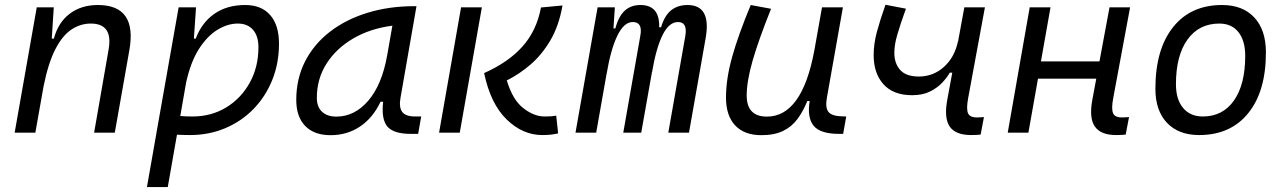

<svg xmlns="http://www.w3.org/2000/svg" viewBox="-20 -548 5313 793"><path d="M40.5 0 131.8 -517.6H202.1L193.8 -388.7H202.6Q220.2 -455.1 267.8 -491.2Q315.4 -527.3 384.3 -527.3Q547.4 -527.3 514.2 -340.3L454.1 0H368.7L428.7 -344.2Q447.3 -450.7 355 -450.7Q312.5 -450.7 275.4 -426.3Q238.3 -401.9 209 -345.5Q179.7 -289.1 160.2 -192.9L126 0Z M672.9 224.6H586.9L626.5 -0.5Q626.5 -0.5 626.5 -0.5V-1L717.8 -517.6H789.6L780.8 -388.7H788.6Q812.5 -453.6 864.7 -490.5Q917 -527.3 992.7 -527.3Q1059.6 -527.3 1095.9 -485.8Q1132.3 -444.3 1132.3 -367.7Q1132.3 -287.1 1104.7 -218.3Q1077.1 -149.4 1027.3 -98.1Q977.5 -46.9 910.4 -18.6Q843.3 9.8 764.6 9.8Q738.3 9.8 710.9 8.3ZM724.6 -68.8Q748 -66.9 775.4 -66.9Q853 -66.9 914.6 -104.5Q976.1 -142.1 1011.7 -206.8Q1047.4 -271.5 1047.4 -353Q1047.4 -399.4 1024.9 -425Q1002.4 -450.7 961.9 -450.7Q920.4 -450.7 878.2 -425Q835.9 -399.4 801.5 -345.5Q767.1 -291.5 748.5 -206.1Z M1345.2 10.3Q1277.3 10.3 1240.5 -27.8Q1203.6 -65.9 1203.6 -135.3Q1203.6 -223.1 1240.2 -294.7Q1276.9 -366.2 1342.8 -417Q1408.7 -467.8 1497.6 -495.1Q1586.4 -522.5 1690.9 -522.5H1700.2L1634.3 -145Q1627 -105.5 1640.9 -86.2Q1654.8 -66.9 1694.8 -66.9H1719.7L1707 4.9H1676.3Q1605.5 4.9 1579.8 -25.6Q1554.2 -56.2 1562.5 -127.9H1551.8Q1520.5 -61.5 1467.3 -25.6Q1414.1 10.3 1345.2 10.3ZM1369.1 -66.4Q1444.8 -66.4 1501.2 -132.3Q1557.6 -198.2 1579.1 -319.3L1600.6 -441.9Q1509.3 -430.2 1439 -389.2Q1368.7 -348.1 1328.6 -285.2Q1288.6 -222.2 1288.6 -144Q1288.6 -106.9 1309.8 -86.7Q1331.1 -66.4 1369.1 -66.4Z M2219.7 9.8Q2138.7 9.8 2072.3 -54.9Q2005.9 -119.6 1979.5 -246.1Q2080.1 -291 2138.2 -356.2Q2196.3 -421.4 2214.4 -517.1L2303.2 -525.4Q2288.6 -441.4 2253.2 -381.3Q2217.8 -321.3 2170.7 -281Q2123.5 -240.7 2073.2 -215.8Q2097.2 -135.7 2141.4 -101.3Q2185.5 -66.9 2229 -66.9Q2245.6 -66.9 2256.1 -67.6Q2266.6 -68.4 2277.3 -70.3L2285.2 2.9Q2271 6.3 2255.1 8.1Q2239.3 9.8 2219.7 9.8ZM1793.5 0 1884.3 -517.6H1970.2L1878.9 0Z M2519.5 -517.6 2513.7 -430.7H2521.5Q2535.2 -481.4 2560.8 -504.4Q2586.4 -527.3 2625 -527.3Q2705.1 -527.3 2702.6 -435.5H2710.4Q2724.6 -483.9 2752 -505.6Q2779.3 -527.3 2819.8 -527.3Q2918.5 -527.3 2894.5 -390.6L2825.7 0H2740.2L2810.5 -399.4Q2820.3 -457 2780.3 -457Q2743.2 -457 2716.6 -403.3Q2689.9 -349.6 2672.9 -249V-251L2628.4 0H2554.2L2624.5 -399.4Q2635.7 -457 2593.3 -457Q2557.6 -457 2530.3 -401.6Q2502.9 -346.2 2485.4 -242.7V-243.7L2442.4 0H2356.9L2448.2 -517.6Z M3124.5 10.3Q3054.2 10.3 3016.4 -30Q2978.5 -70.3 2978.5 -145Q2978.5 -222.2 3003.9 -313Q3029.3 -403.8 3080.6 -527.3L3164.6 -511.7Q3112.8 -382.3 3088.4 -297.4Q3064 -212.4 3064 -153.8Q3064 -66.4 3147.5 -66.4Q3292 -66.4 3342.8 -336.9V-336.4L3375 -517.6H3461.4L3395.5 -146Q3387.7 -103.5 3401.6 -85.9Q3415.5 -68.4 3458.5 -67.4L3475.1 -66.9L3462.4 4.9H3445.3Q3367.2 4.9 3340.1 -29.1Q3313 -63 3324.2 -130.9H3314.5Q3297.4 -88.9 3274.2 -57.1Q3251 -25.4 3215.1 -7.6Q3179.2 10.3 3124.5 10.3Z M3747.1 -154.8Q3669.4 -154.8 3628.9 -200Q3588.4 -245.1 3588.4 -320.3Q3588.4 -367.2 3601.8 -416.7Q3615.2 -466.3 3637.2 -528.3L3721.7 -512.2Q3698.7 -448.2 3686.3 -405.8Q3673.8 -363.3 3673.8 -330.1Q3673.8 -285.6 3698.5 -258.5Q3723.1 -231.4 3777.3 -231.9Q3836.4 -232.9 3879.6 -272.5Q3922.9 -312 3936.5 -377V-374L3962.9 -517.6H4047.9L3978.5 -141.6Q3970.7 -99.1 3977.8 -81.1Q3984.9 -63 4014.2 -63Q4027.8 -63 4043.9 -64.5L4030.3 7.8Q4021.5 8.8 4011.7 9.3Q4002 9.8 3991.2 9.8Q3926.3 9.8 3902.3 -25.6Q3878.4 -61 3892.6 -136.7L3913.1 -248H3902.8Q3892.1 -228.5 3871.8 -206.8Q3851.6 -185.1 3821 -169.9Q3790.5 -154.8 3747.1 -154.8Z M4142.1 0 4232.9 -517.6H4318.8L4279.3 -294.4H4521L4562.5 -517.6H4647.5L4577.6 -141.6Q4569.8 -99.6 4576.9 -81.3Q4584 -63 4612.8 -63Q4627 -63 4643.1 -64.5L4629.4 7.8Q4613.8 9.8 4589.8 9.8Q4526.4 9.8 4502 -25.4Q4477.5 -60.5 4491.7 -136.7L4507.8 -223.1H4267.1L4227.5 0Z M4932.6 9.8Q4847.7 9.8 4799.8 -40.8Q4752 -91.3 4752 -181.2Q4752 -344.2 4825 -435.8Q4897.9 -527.3 5027.3 -527.3Q5112.8 -527.3 5160.6 -475.8Q5208.5 -424.3 5208.5 -331.5Q5208.5 -170.9 5135.5 -80.6Q5062.5 9.8 4932.6 9.8ZM4947.8 -66.9Q5030.3 -66.9 5076.7 -133.1Q5123 -199.2 5123 -317.4Q5123 -379.9 5095 -415.3Q5066.9 -450.7 5016.1 -450.7Q4932.1 -450.7 4884.5 -384.5Q4836.9 -318.4 4836.9 -200.2Q4836.9 -137.2 4866.5 -102.1Q4896 -66.9 4947.8 -66.9Z"/></svg>

Font: Cascadia Code NF SemiLight
Style: Italic
Weight: 350
Italic angle: -10°
Monospace: yes
Designer: Aaron Bell
Foundry: Saja Typeworks
Version: Version 2404.023; ttfautohint (v1.8.4)